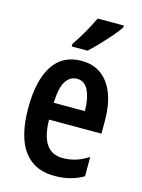

<svg xmlns="http://www.w3.org/2000/svg" viewBox="-117 -834 677 913"><g transform="rotate(15 221.0 -378.0)"><path d="M227 -552Q286 -552 326 -521.5Q366 -491 386.5 -436Q407 -381 407 -309V-242H149Q151 -82 258 -82Q291 -82 321 -91Q351 -100 384 -121V-26Q323 10 244 10Q171 10 125.5 -25Q80 -60 59.5 -122.5Q39 -185 39 -268Q39 -406 86.5 -479Q134 -552 227 -552ZM229 -464Q193 -464 172.5 -431Q152 -398 150 -325H303Q303 -386 284.5 -425Q266 -464 229 -464ZM377 -757Q364 -737 340 -709.5Q316 -682 289.5 -654Q263 -626 241 -606H163V-618Q190 -658 211 -695Q232 -732 248 -766H377Z"/></g></svg>

Font: Noto Sans ExtraCondensed SemiBold
Style: Regular
Weight: 600
Width: 2
Designer: Monotype Design Team
Foundry: Monotype Imaging Inc.
Version: Version 2.013; ttfautohint (v1.8.4.7-5d5b)